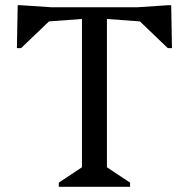

<svg xmlns="http://www.w3.org/2000/svg" viewBox="-20 -718 726 738"><path d="M206 0V-16L295 -75V-685L335 -648L76 -629V-690H610V-629L351 -648L391 -685V-75L480 -16V0ZM45 -533 48 -698H59L179 -690V-646L61 -533ZM625 -533 507 -646V-690L627 -698H638L641 -533Z"/></svg>

Font: Platypi Light Light
Style: Regular
Weight: 300
Version: Version 1.200